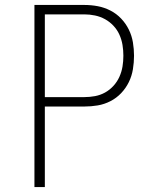

<svg xmlns="http://www.w3.org/2000/svg" viewBox="-20 -755 640 775"><path d="M119 0V-735H320Q348 -735 374.5 -730Q401 -725 425.5 -712.5Q450 -700 469 -680Q488 -660 500 -635.5Q512 -611 516.5 -584Q521 -557 521 -530Q521 -503 516.5 -475.5Q512 -448 500 -423.5Q488 -399 469 -379Q450 -359 425.5 -346.5Q401 -334 374.5 -329.5Q348 -325 320 -325H161V0ZM161 -363H320Q342 -363 363.5 -367Q385 -371 404 -381.5Q423 -392 438 -408.5Q453 -425 462 -445Q471 -465 474.5 -486.5Q478 -508 478 -530Q478 -552 474.5 -573.5Q471 -595 462 -615Q453 -635 438 -651Q423 -667 404 -677.5Q385 -688 363.5 -692.5Q342 -697 320 -697H161Z"/></svg>

Font: Iosevka Curly XLtEx
Style: Regular
Weight: 200
Width: 7
Monospace: yes
Designer: Belleve Invis
Foundry: Belleve Invis
Version: Version 11.1.0; ttfautohint (v1.8.3)